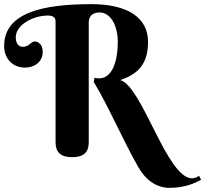

<svg xmlns="http://www.w3.org/2000/svg" viewBox="-20 -750 990 926"><path d="M421 -730C191 -730 0 -691 0 -528C0 -470 38 -424 101 -424C142 -424 186 -448 186 -500C186 -537 163 -550 148 -550C128 -550 121 -524 89 -524C82 -524 56 -528 56 -570C56 -630 139 -675 211 -675C235 -675 248 -666 248 -648V-64C248 -14 274 8 328 8C382 8 408 -14 408 -64V-643C408 -662 418 -690 460 -690C513 -690 548 -627 548 -549C548 -439 513 -355 436 -375L432 -355C504 -236 573 -74 647 56C683 119 735 156 798 156C875 156 924 131 950 117L940 98C933 103 919 110 906 110C785 110 666 -334 560 -364C637 -390 694 -433 694 -548C694 -664 597 -730 421 -730Z"/></svg>

Font: Berkshire Swash
Style: Regular
Weight: 700
Designer: Astigmatic (AOETI)
Foundry: Astigmatic (AOETI)
Version: Version 1.000